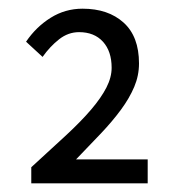

<svg xmlns="http://www.w3.org/2000/svg" viewBox="-20 -817 407 442"><path d="M52 -395V-432Q97 -473 132 -505.5Q167 -538 190 -565Q213 -592 225 -615.5Q237 -639 237 -661Q237 -699 217 -721Q197 -743 162 -743Q137 -743 116 -726.5Q95 -710 78 -686L40 -721Q63 -755 96.5 -776Q130 -797 170 -797Q229 -797 264.5 -765Q300 -733 300 -671Q300 -643 289 -617Q278 -591 258.5 -564.5Q239 -538 212.5 -510Q186 -482 155 -450H320V-395Z"/></svg>

Font: TypoPRO Source Sans Pro
Style: Regular
Weight: 400
Designer: Paul D. Hunt
Foundry: Adobe Systems Incorporated
Version: Version 2.020;PS 2.000;hotconv 1.0.86;makeotf.lib2.5.63406